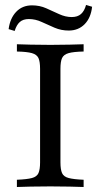

<svg xmlns="http://www.w3.org/2000/svg" viewBox="-20 -748 402 768"><path d="M47.6 0V-29Q87.9 -30.6 107.7 -35.9Q127.4 -41.1 133.9 -55.6Q140.3 -70.2 140.3 -98.4V-472.6Q140.3 -501.6 133.9 -515.7Q127.4 -529.8 107.7 -535.5Q87.9 -541.1 47.6 -541.9V-571Q67.7 -570.2 102.4 -569.4Q137.1 -568.5 181.5 -568.5Q223.4 -568.5 258.5 -569.4Q293.5 -570.2 314.5 -571V-541.9Q274.2 -541.1 254.4 -535.5Q234.7 -529.8 228.2 -515.7Q221.8 -501.6 221.8 -472.6V-98.4Q221.8 -70.2 228.2 -55.6Q234.7 -41.1 254.8 -35.9Q275 -30.6 314.5 -29V0Q293.5 -0.8 258.5 -1.6Q223.4 -2.4 181.5 -2.4Q137.1 -2.4 102.4 -1.6Q67.7 -0.8 47.6 0ZM254.8 -625.8Q225 -625.8 198.4 -637.1Q171.8 -648.4 146.8 -660.1Q121.8 -671.8 95.2 -671.8Q72.6 -671.8 59.3 -660.1Q46 -648.4 38.7 -624.2L14.5 -631.5Q20.2 -675 44.8 -700.8Q69.4 -726.6 108.1 -726.6Q138.7 -726.6 164.9 -714.9Q191.1 -703.2 216.5 -691.5Q241.9 -679.8 266.9 -679.8Q290.3 -679.8 304 -691.9Q317.7 -704 324.2 -728.2L348.4 -721Q343.5 -676.6 318.5 -651.2Q293.5 -625.8 254.8 -625.8Z"/></svg>

Font: Playfair
Style: Regular
Weight: 400
Designer: Claus Eggers Sørensen
Foundry: Claus Eggers Sørensen
Version: Version 2.001;gftools[0.9.30]